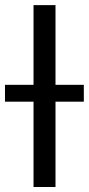

<svg xmlns="http://www.w3.org/2000/svg" viewBox="-57 -748 355 768"><path d="M165 -727.5H77.1V-408.7H-37.1V-341.3H77.1V0H165V-341.3H278.3V-408.7H165Z"/></svg>

Font: Raveo
Style: Regular
Weight: 400
Designer: Jakub Foglar, Rasmus Andersson (Inter)
Foundry: Jakubfoglar.com
Version: Version 1.100;Glyphs 3.2.3 (3260)